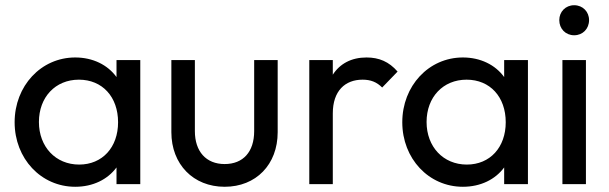

<svg xmlns="http://www.w3.org/2000/svg" viewBox="-20 -705 2330 735"><path d="M268 10C336 10 392 -18 426 -64V0H517V-475H426V-410C392 -457 335 -485 268 -485C137 -485 36 -376 36 -237C36 -98 137 10 268 10ZM283 -75C193 -75 129 -143 129 -238C129 -333 192 -400 282 -400C372 -400 432 -334 432 -237C432 -141 372 -75 283 -75Z M840 10C960 10 1043 -75 1043 -199V-475H953V-203C953 -124 911 -77 840 -77C769 -77 726 -125 726 -203V-475H636V-199C636 -76 720 10 840 10Z M1164 0H1254V-271C1254 -357 1301 -400 1368 -400C1399 -400 1422 -391 1443 -370L1502 -431C1469 -469 1431 -485 1383 -485C1325 -485 1281 -461 1254 -419V-475H1164Z M1752 10C1820 10 1876 -18 1910 -64V0H2001V-475H1910V-410C1876 -457 1819 -485 1752 -485C1621 -485 1520 -376 1520 -237C1520 -98 1621 10 1752 10ZM1767 -75C1677 -75 1613 -143 1613 -238C1613 -333 1676 -400 1766 -400C1856 -400 1916 -334 1916 -237C1916 -141 1856 -75 1767 -75Z M2178 -570C2211 -570 2235 -595 2235 -628C2235 -660 2211 -685 2178 -685C2145 -685 2121 -660 2121 -628C2121 -595 2145 -570 2178 -570ZM2133 0H2223V-475H2133Z"/></svg>

Font: Outfit
Style: Regular
Weight: 400
Designer: Rodrigo Fuenzalida
Foundry: fragTYPE
Version: Version 1.100;gftools[0.9.27]